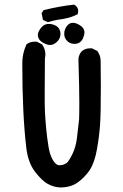

<svg xmlns="http://www.w3.org/2000/svg" viewBox="-20 -825 540 845"><path d="M78.1 -546.9Q78.1 -588.9 95.7 -627.9L96.7 -629.9Q111.3 -641.6 132.8 -641.6Q135.7 -641.6 141.6 -641.6L165 -629.9Q179.7 -609.4 179.7 -585.9Q179.7 -577.1 177.7 -568.4Q176.8 -468.8 176.8 -426.8Q176.8 -384.8 176.8 -368.2Q177.7 -301.8 187.5 -220.7Q193.4 -171.9 200.2 -149.4Q210 -119.1 224.6 -105.5Q232.4 -97.7 242.2 -97.7Q260.7 -97.7 275.4 -109.4Q285.2 -119.1 299.3 -148.4Q313.5 -177.7 318.4 -215.8Q323.2 -253.9 328.1 -299.8Q329.1 -318.4 329.1 -375Q329.1 -431.6 325.2 -565.4Q325.2 -565.4 325.2 -566.4Q327.1 -585 339.8 -599.6Q354.5 -612.3 376 -612.3Q378.9 -612.3 384.8 -612.3L408.2 -600.6Q422.9 -580.1 422.9 -557.6Q423.8 -487.3 423.8 -446.3Q423.8 -326.2 420.4 -276.4Q417 -226.6 406.7 -168Q396.5 -109.4 374 -75.2Q350.6 -42 321.3 -21.5Q291 0 244.1 0Q244.1 0 243.2 0Q213.9 -2 188.5 -16.6Q163.1 -31.2 133.3 -70.3Q103.5 -109.4 95.7 -174.8Q78.1 -322.3 78.1 -546.9ZM165 -639.6Q146.5 -652.3 146.5 -670.9Q146.5 -681.6 155.3 -695.3Q161.1 -704.1 169.9 -711.9Q180.7 -719.7 195.3 -719.7Q210.9 -719.7 225.6 -711.9Q246.1 -700.2 246.1 -674.8Q246.1 -656.2 231.4 -641.6Q216.8 -627 200.2 -627Q188.5 -627 173.8 -634.8Q168.9 -636.7 165 -639.6ZM262.7 -675.8Q262.7 -680.7 263.7 -687.5Q267.6 -704.1 279.3 -715.8Q288.1 -724.6 300.8 -724.6Q314.5 -724.6 330.1 -714.8Q351.6 -702.1 351.6 -682.6Q351.6 -671.9 345.7 -657.2Q334 -631.8 307.6 -631.8Q285.2 -631.8 271.5 -649.4Q262.7 -661.1 262.7 -675.8ZM324.2 -776.4Q324.2 -772.5 322.3 -762.7Q298.8 -751 282.7 -747.1Q266.6 -743.2 255.9 -741.2Q245.1 -739.3 235.4 -738.3Q213.9 -734.4 190.4 -727.5L168.9 -737.3L163.1 -767.6L171.9 -780.3Q242.2 -797.9 306.6 -804.7Q312.5 -800.8 314.5 -798.8Q324.2 -789.1 324.2 -776.4Z"/></svg>

Font: JasonHandwriting2
Style: SemiBold
Weight: 600
Version: Version 1.04.7